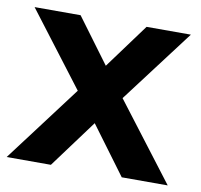

<svg xmlns="http://www.w3.org/2000/svg" viewBox="-66 -589 687 656"><g transform="rotate(10 277.5 -260.5)"><path d="M-2.2 0 197.7 -265.2 2.8 -521H162.4L277.2 -365.9L391.3 -521H545L352.8 -266.9L556.5 0H397L274 -166.1L151.2 0Z"/></g></svg>

Font: Red Hat Display VF
Style: Regular
Weight: 300
Designer: Pentagram, MCKL
Foundry: Pentagram, MCKL
Version: Version 1.023